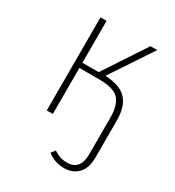

<svg xmlns="http://www.w3.org/2000/svg" viewBox="-174 -624 849 929"><g transform="rotate(30 250.5 -160.0)"><path d="M432 80Q432 139 402.5 169.5Q373 200 325 200Q272 200 232 168L249 146Q284 170 324 170Q398 170 398 80V-125Q398 -192 369.5 -224.5Q341 -257 258 -257H148V0H114V-520H148V-286H239L393 -520H431L276 -287Q361 -283 396.5 -243.5Q432 -204 432 -127Z"/></g></svg>

Font: Fira Sans UltraLight
Style: Regular
Weight: 200
Designer: Carrois Corporate & Edenspiekermann AG
Foundry: Carrois Corporate GbR & Edenspiekermann AG
Version: Version 4.106;PS 004.106;hotconv 1.0.70;makeotf.lib2.5.58329